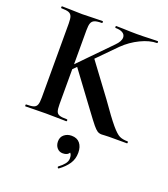

<svg xmlns="http://www.w3.org/2000/svg" viewBox="-160 -738 986 1126"><g transform="rotate(20 333.5 -174.5)"><path d="M32 -613Q29 -613 29 -619Q29 -625 32 -625L85 -624Q131 -622 158 -622Q188 -622 234 -624L285 -625Q288 -625 288 -619Q288 -613 285 -613Q254 -613 239.5 -607Q225 -601 219.5 -586.5Q214 -572 214 -542V-81Q214 -50 219 -36Q224 -22 238.5 -17Q253 -12 285 -12Q289 -12 289 -6Q289 0 285 0Q252 0 233 -1L158 -2L84 -1Q64 0 30 0Q28 0 28 -6Q28 -12 30 -12Q62 -12 77 -17Q92 -22 97.5 -36.5Q103 -51 103 -81V-544Q103 -574 97.5 -588Q92 -602 77.5 -607.5Q63 -613 32 -613ZM230 -330 310 -407 463 -201Q528 -108 560.5 -69.5Q593 -31 613 -21.5Q633 -12 664 -12Q667 -12 667 -6Q667 0 664 0H552Q536 0 525 1Q514 2 507 2Q491 2 479.5 -5.5Q468 -13 451.5 -33Q435 -53 393 -110Q388 -117 381.5 -125.5Q375 -134 367 -145ZM431 -575Q431 -593 415 -603Q399 -613 370 -613Q367 -613 367 -619Q367 -625 370 -625L417 -624Q461 -622 499 -622Q540 -622 584 -624L629 -625Q632 -625 632 -619Q632 -613 629 -613Q583 -613 528 -586.5Q473 -560 428 -516L171 -255L144 -258L402 -522Q431 -551 431 -575ZM337 276Q333 276 331 271.5Q329 267 332 265Q354 249 367 232.5Q380 216 380 198Q380 176 371.5 167Q363 158 348 156L375 137Q377 184 329 184Q308 184 294 168Q280 152 280 127Q280 100 299 84.5Q318 69 345 69Q379 69 397 91Q415 113 415 150Q415 189 395 219Q375 249 339 275Z"/></g></svg>

Font: Cormorant Garamond
Style: Bold
Weight: 700
Designer: Christian Thalmann (Catharsis Fonts)
Foundry: Catharsis Fonts
Version: Version 4.000